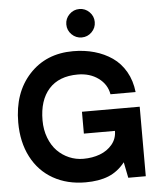

<svg xmlns="http://www.w3.org/2000/svg" viewBox="-64 -1044 908 1103"><g transform="rotate(-5 390.5 -492.5)"><path d="M492.9 -850.3Q468.8 -826.2 435.1 -826.2Q401.4 -826.2 377.2 -850.3Q353 -874.5 353 -908.2Q353 -941.9 377.2 -966.1Q401.4 -990.2 435.1 -990.2Q468.8 -990.2 492.9 -966.1Q517.1 -941.9 517.1 -908.2Q517.1 -874.5 492.9 -850.3ZM731.9 -400.9V-249V0H630.9L612.8 -90.8Q572.3 -39.6 517.3 -17.3Q462.4 4.9 384.8 4.9Q278.8 4.9 198 -41Q117.2 -86.9 73 -172.4Q28.8 -257.8 28.8 -371.1Q28.8 -542.5 125.2 -647.2Q221.7 -752 377.9 -752Q443.8 -752 500.7 -735.8Q557.6 -719.7 603.5 -688Q649.4 -656.2 679 -604.7Q708.5 -553.2 715.8 -486.8H570.8Q561 -544.4 512 -580.3Q462.9 -616.2 393.1 -616.2Q284.7 -616.2 226.8 -551.8Q168.9 -487.3 168.9 -371.1Q168.9 -316.4 186.5 -270.5Q204.1 -224.6 233.6 -194.3Q263.2 -164.1 302 -147.5Q340.8 -130.9 383.8 -130.9Q436 -130.9 479.5 -147.2Q522.9 -163.6 550.5 -196.8Q578.1 -230 578.1 -274.9H398.9V-400.9Z"/></g></svg>

Font: Oakes Grotesk Bold
Style: Regular
Weight: 700
Designer: Samuel Oakes
Foundry: Samuel Oakes
Version: Version 1.000;PS 001.000;hotconv 1.0.88;makeotf.lib2.5.64775